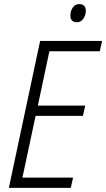

<svg xmlns="http://www.w3.org/2000/svg" viewBox="-20 -913 516 933"><path d="M397 -860Q397 -893 365 -893Q344 -893 333 -875.5Q322 -858 322 -838Q322 -805 354 -805Q373 -805 385 -822Q397 -839 397 -860ZM324 0 335 -50H89L153 -350H383L394 -400H164L220 -664H465L476 -714H175L23 0Z"/></svg>

Font: Noto Sans UI SemiCondensed Light
Style: Italic
Weight: 300
Width: 4
Designer: Monotype Design Team
Foundry: Monotype Imaging Inc.
Version: 1.001